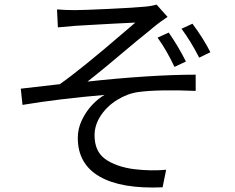

<svg xmlns="http://www.w3.org/2000/svg" viewBox="-20 -788 1040 850"><path d="M311.6 -743.2Q348 -743.2 463.9 -748.7Q579.8 -754.2 620 -758.4Q648.2 -760.4 673.2 -767.6L721.8 -713.2Q686.4 -689.4 670.4 -676.2Q644.2 -654.6 628.1 -641.3Q612 -628 586 -607.2Q425.6 -471.8 367.2 -426.8Q491 -440.6 617.3 -449Q743.6 -457.4 846.2 -457.4L846.4 -385.6Q769 -389 702.6 -387.8Q636.2 -386.6 592.8 -380.6Q544 -373.8 498.9 -345.9Q453.8 -318 426.2 -276.4Q398.6 -234.8 398.6 -189Q398.6 -117.8 445.7 -84Q492.8 -50.2 572.4 -39.2Q612.8 -34.4 648.1 -34Q683.4 -33.6 715.6 -36.4L699.8 41.2Q517 49.2 420.7 -6.5Q324.4 -62.2 324.4 -177.4Q324.4 -218.2 342.4 -256.1Q360.4 -294 387.3 -322.7Q414.2 -351.4 442.6 -367.8Q238 -350.2 79.6 -323.6L72 -395.4Q143.8 -403.6 244.8 -415.4Q336.8 -479.6 532.4 -648L579 -688L481.4 -683.2Q425.6 -680.4 395.2 -678.4Q364.8 -676.4 312.4 -673.6L236.2 -666.8L232.4 -746.4Q267.4 -743.2 311.6 -743.2ZM803 -515.6 752.4 -491.8Q736.2 -526.6 717.3 -559.5Q698.4 -592.4 677.6 -621.4L727 -643.8Q771.8 -579 803 -515.6ZM911.4 -556.8 861.8 -532.8Q824.8 -605.4 783.6 -660.8L832 -683Q880.4 -618 911.4 -556.8Z"/></svg>

Font: 寒蝉端黑体 Light
Style: Regular
Weight: 300
Designer: ChillDuanSans {Warren2060}; 
Source Han Sans {Ryoko NISHIZUKA 西塚涼子 (kana, bopomofo & ideographs); Paul D. Hunt (Latin, G
Foundry: ChillType&Adobe
Version: Version 1.300;Glyphs 3.3 (3306)